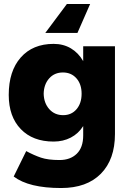

<svg xmlns="http://www.w3.org/2000/svg" viewBox="-20 -733 649 967"><path d="M49 156 112 28Q151 49 186.5 61Q222 73 280 73Q334 73 366.5 41.5Q399 10 399 -51V-98Q375 -60 336.5 -40Q298 -20 250 -20Q145 -20 84.5 -83Q24 -146 24 -255Q24 -375 84.5 -443.5Q145 -512 250 -512Q299 -512 337 -489.5Q375 -467 399 -425V-500H559V-58Q559 70 488 142Q417 214 288 214Q125 214 49 156ZM298 -153Q340 -153 365.5 -183Q391 -213 391 -261Q391 -309 365 -338.5Q339 -368 297 -368Q254 -368 227.5 -338Q201 -308 200 -261Q201 -214 228 -183.5Q255 -153 298 -153ZM370 -567H208L317 -713H434Z"/></svg>

Font: Oak Sans ExtraBold
Style: Regular
Weight: 800
Designer: Erik Kennedy, Walven
Foundry: Erik Kennedy, Walven
Version: Version 1.000